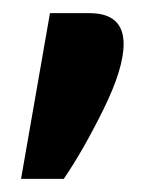

<svg xmlns="http://www.w3.org/2000/svg" viewBox="-20 -142 232 292"><path d="M116 -122Q168 -122 168 -75Q168 -38 137.5 24Q107 86 77 130H12L56 -122Z"/></svg>

Font: Khand SemiBold
Style: Regular
Weight: 600
Designer: Devanagari: Sanchit Sawaria, Jyotish Sonowal; Latin: Satya Rajpurohit
Foundry: Indian Type Foundry
Version: Version 1.101;PS 1.0;hotconv 1.0.78;makeotf.lib2.5.61930; tt